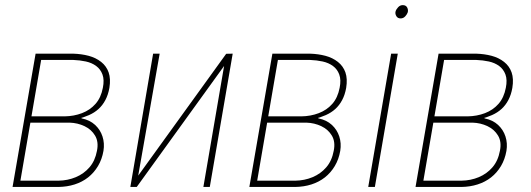

<svg xmlns="http://www.w3.org/2000/svg" viewBox="-20 -741 2106 761"><path d="M255.9 -254.9H91.8L94.7 -279.8H235.8Q272.9 -280.3 304.9 -292.5Q336.9 -304.7 358.6 -329.3Q380.4 -354 387.7 -393.1Q394 -424.3 386.2 -445.6Q378.4 -466.8 361.1 -479.5Q343.8 -492.2 320.3 -497.3Q296.9 -502.4 270.5 -503.4H143.1L56.6 0H29.8L121.1 -528.3H270Q302.7 -527.3 331.3 -519.8Q359.9 -512.2 380.9 -495.6Q401.9 -479 410.6 -453.9Q419.4 -428.7 413.6 -392.6Q408.7 -365.2 397.7 -344.5Q386.7 -323.7 370.6 -309.1Q354.5 -294.4 333 -284.9Q311.5 -275.4 285.2 -268.6ZM211.9 0H43L49.3 -24.9H211.9Q248.5 -25.4 280.5 -38.8Q312.5 -52.2 334.7 -77.9Q356.9 -103.5 364.3 -143.1Q371.6 -178.7 356.9 -203.4Q342.3 -228 314.9 -241Q287.6 -253.9 255.9 -254.9H143.6L148.4 -279.8H291.5L304.7 -271.5Q335.9 -265.1 356.7 -246.1Q377.4 -227.1 386.2 -200.2Q395 -173.3 390.1 -143.1Q384.3 -109.4 368.4 -82.8Q352.5 -56.2 329.1 -37.8Q305.7 -19.5 275.9 -10Q246.1 -0.5 211.9 0Z M527.8 -44.9 876.5 -527.8 902.3 -528.3 811.5 0H786.1L868.2 -479.5L522 0H496.6L586.9 -528.3H612.8Z M1194.3 -254.9H1030.3L1033.2 -279.8H1174.3Q1211.4 -280.3 1243.4 -292.5Q1275.4 -304.7 1297.1 -329.3Q1318.8 -354 1326.2 -393.1Q1332.5 -424.3 1324.7 -445.6Q1316.9 -466.8 1299.6 -479.5Q1282.2 -492.2 1258.8 -497.3Q1235.4 -502.4 1209 -503.4H1081.5L995.1 0H968.3L1059.6 -528.3H1208.5Q1241.2 -527.3 1269.8 -519.8Q1298.3 -512.2 1319.3 -495.6Q1340.3 -479 1349.1 -453.9Q1357.9 -428.7 1352.1 -392.6Q1347.2 -365.2 1336.2 -344.5Q1325.2 -323.7 1309.1 -309.1Q1293 -294.4 1271.5 -284.9Q1250 -275.4 1223.6 -268.6ZM1150.4 0H981.4L987.8 -24.9H1150.4Q1187 -25.4 1219 -38.8Q1251 -52.2 1273.2 -77.9Q1295.4 -103.5 1302.7 -143.1Q1310.1 -178.7 1295.4 -203.4Q1280.8 -228 1253.4 -241Q1226.1 -253.9 1194.3 -254.9H1082L1086.9 -279.8H1230L1243.2 -271.5Q1274.4 -265.1 1295.2 -246.1Q1315.9 -227.1 1324.7 -200.2Q1333.5 -173.3 1328.6 -143.1Q1322.8 -109.4 1306.9 -82.8Q1291 -56.2 1267.6 -37.8Q1244.1 -19.5 1214.4 -10Q1184.6 -0.5 1150.4 0Z M1556.6 -528.3 1465.8 0H1439.5L1530.3 -528.3ZM1547.9 -695.8Q1550.3 -704.1 1558.1 -712.4Q1565.9 -720.7 1576.2 -720.7Q1588.9 -720.7 1593.8 -711.4Q1598.6 -702.1 1596.2 -692.4Q1593.8 -684.6 1586.2 -676.3Q1578.6 -668 1567.9 -668Q1556.2 -668 1550.8 -677.2Q1545.4 -686.5 1547.9 -695.8Z M1853 -254.9H1689L1691.9 -279.8H1833Q1870.1 -280.3 1902.1 -292.5Q1934.1 -304.7 1955.8 -329.3Q1977.5 -354 1984.9 -393.1Q1991.2 -424.3 1983.4 -445.6Q1975.6 -466.8 1958.3 -479.5Q1940.9 -492.2 1917.5 -497.3Q1894 -502.4 1867.7 -503.4H1740.2L1653.8 0H1627L1718.3 -528.3H1867.2Q1899.9 -527.3 1928.5 -519.8Q1957 -512.2 1978 -495.6Q1999 -479 2007.8 -453.9Q2016.6 -428.7 2010.7 -392.6Q2005.9 -365.2 1994.9 -344.5Q1983.9 -323.7 1967.8 -309.1Q1951.7 -294.4 1930.2 -284.9Q1908.7 -275.4 1882.3 -268.6ZM1809.1 0H1640.1L1646.5 -24.9H1809.1Q1845.7 -25.4 1877.7 -38.8Q1909.7 -52.2 1931.9 -77.9Q1954.1 -103.5 1961.4 -143.1Q1968.8 -178.7 1954.1 -203.4Q1939.5 -228 1912.1 -241Q1884.8 -253.9 1853 -254.9H1740.7L1745.6 -279.8H1888.7L1901.9 -271.5Q1933.1 -265.1 1953.9 -246.1Q1974.6 -227.1 1983.4 -200.2Q1992.2 -173.3 1987.3 -143.1Q1981.4 -109.4 1965.6 -82.8Q1949.7 -56.2 1926.3 -37.8Q1902.8 -19.5 1873 -10Q1843.3 -0.5 1809.1 0Z"/></svg>

Font: Roboto Condensed Thin
Style: Italic
Weight: 250
Italic angle: -12°
Designer: Christian Robertson
Foundry: Google
Version: Version 3.008; 2023